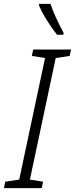

<svg xmlns="http://www.w3.org/2000/svg" viewBox="-51 -969 386 989"><path d="M276 -790V-801Q258 -834 240 -872.5Q222 -911 209 -949H150V-941Q163 -908 191.5 -863Q220 -818 243 -790ZM164 0 171 -33 103 -44 236 -670 308 -681 315 -714H120L113 -681L181 -670L48 -44L-24 -33L-31 0Z"/></svg>

Font: Noto Sans UI SemiCondensed Light
Style: Italic
Weight: 300
Width: 4
Designer: Monotype Design Team
Foundry: Monotype Imaging Inc.
Version: 1.001